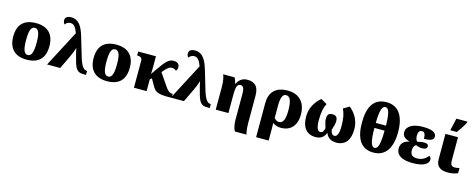

<svg xmlns="http://www.w3.org/2000/svg" viewBox="-40 -1704 7044 2852"><g transform="rotate(15 3482.0 -278.0)"><path d="M318 10C502 10 598 -83 598 -271C598 -459 493 -551 321 -551C137 -551 41 -459 41 -271C41 -83 146 10 318 10ZM320 -61C260 -61 239 -134 239 -271C239 -409 259 -479 319 -479C379 -479 401 -409 401 -271C401 -134 380 -61 320 -61Z M634 0H836L932 -201C953 -245 982 -316 988 -344H992C995 -321 1006 -269 1040 -150C1079 -13 1122 0 1205 0H1233V-61H1228C1194 -61 1151 -80 1105 -232L1016 -530C974 -671 923 -770 798 -770C753 -770 708 -750 708 -702C708 -673 720 -655 729 -640C745 -660 769 -685 814 -685C867 -685 898 -639 927 -559Z M1554 10C1738 10 1834 -83 1834 -271C1834 -459 1729 -551 1557 -551C1373 -551 1277 -459 1277 -271C1277 -83 1382 10 1554 10ZM1556 -61C1496 -61 1475 -134 1475 -271C1475 -409 1495 -479 1555 -479C1615 -479 1637 -409 1637 -271C1637 -134 1616 -61 1556 -61Z M1970 0H2165V-182L2192 -204L2244 -112C2290 -31 2318 0 2487 0H2549V-61H2542C2502 -61 2474 -83 2438 -135L2305 -329L2329 -358C2380 -420 2408 -432 2445 -432C2475 -432 2496 -416 2507 -404C2516 -415 2529 -436 2529 -461C2529 -505 2503 -539 2439 -539C2363 -539 2322 -493 2219 -345L2162 -264C2163 -286 2165 -321 2165 -348V-536H1892V-475H1907C1923 -475 1970 -468 1970 -419Z M2537 0H2739L2835 -201C2856 -245 2885 -316 2891 -344H2895C2898 -321 2909 -269 2943 -150C2982 -13 3025 0 3108 0H3136V-61H3131C3097 -61 3054 -80 3008 -232L2919 -530C2877 -671 2826 -770 2701 -770C2656 -770 2611 -750 2611 -702C2611 -673 2623 -655 2632 -640C2648 -660 2672 -685 2717 -685C2770 -685 2801 -639 2830 -559Z M3766 240C3755 214 3745 139 3745 68V-353C3745 -492 3688 -551 3568 -551C3480 -551 3437 -498 3409 -445H3407C3401 -477 3388 -513 3374 -536H3198C3213 -504 3228 -444 3228 -349V0H3423V-282C3423 -393 3437 -449 3490 -449C3529 -449 3550 -418 3550 -332V67C3550 136 3566 217 3590 240Z M3913 240H4106V49C4106 13 4105 -12 4104 -30C4135 -8 4173 11 4231 11C4364 11 4469 -70 4469 -258C4469 -445 4362 -551 4191 -551C3998 -551 3913 -446 3913 -283ZM4181 -66C4144 -66 4121 -89 4106 -110V-293C4106 -405 4124 -479 4184 -479C4247 -479 4273 -410 4273 -261C4273 -115 4236 -66 4181 -66Z M4764 10C4854 10 4898 -38 4919 -98C4940 -38 4989 10 5080 10C5222 10 5292 -86 5292 -252C5292 -380 5232 -483 5140 -560L5048 -506C5080 -438 5096 -368 5096 -245C5096 -120 5066 -80 5028 -80C5005 -80 4982 -97 4969 -156C4995 -242 5001 -259 5001 -298C5001 -359 4975 -383 4922 -383C4868 -383 4843 -359 4843 -298C4843 -259 4847 -239 4874 -154C4862 -97 4838 -80 4813 -80C4778 -80 4747 -120 4747 -245C4747 -368 4763 -438 4796 -506L4703 -560C4613 -483 4551 -380 4551 -252C4551 -86 4622 10 4764 10Z M5653 10C5840 10 5931 -137 5931 -378C5931 -620 5840 -764 5654 -764C5457 -764 5375 -620 5375 -379C5375 -137 5457 10 5653 10ZM5575 -425C5578 -617 5603 -690 5654 -690C5706 -690 5729 -617 5732 -425ZM5653 -62C5600 -62 5575 -147 5575 -348H5731C5730 -147 5706 -62 5653 -62Z M6256 10C6437 10 6500 -48 6500 -110C6500 -133 6485 -150 6469 -158C6440 -121 6389 -74 6304 -74C6230 -74 6197 -106 6197 -173C6197 -224 6218 -249 6240 -261C6266 -248 6303 -239 6338 -239C6385 -239 6412 -255 6412 -288C6412 -318 6384 -330 6347 -330C6307 -330 6277 -323 6249 -314C6226 -319 6213 -358 6213 -404C6213 -454 6233 -485 6270 -485C6312 -485 6327 -452 6327 -382C6448 -382 6476 -414 6476 -453C6476 -501 6438 -550 6271 -550C6111 -550 6018 -493 6018 -400C6018 -336 6065 -307 6124 -290V-285C6055 -269 6001 -229 6001 -149C6001 -49 6085 10 6256 10Z M6675 -606H6772C6814 -663 6858 -725 6885 -784V-796H6715C6704 -743 6689 -673 6675 -621ZM6801 10C6873 10 6929 -10 6950 -20V-100C6929 -94 6904 -89 6877 -89C6828 -89 6810 -117 6810 -180V-536H6617V-145C6617 -30 6688 10 6801 10Z"/></g></svg>

Font: UArctic Serif Black
Style: Regular
Weight: 900
Designer: Customization by Puisto advertising & original work Monotype Design Team
Foundry: Monotype Imaging Inc.
Version: Version 2.004